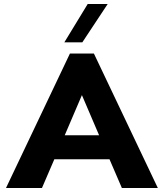

<svg xmlns="http://www.w3.org/2000/svg" viewBox="-20 -941 820 961"><path d="M590 0 528 -144H252L190 0H10L330 -673H450L770 0ZM476 -264 390 -465 304 -264ZM419 -921H519L392 -729H302Z"/></svg>

Font: Madhuban Bold
Style: Regular
Weight: 700
Designer: jaikishan Patel
Foundry: MagicType
Version: Version 1.000